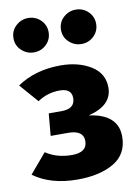

<svg xmlns="http://www.w3.org/2000/svg" viewBox="-92 -869 677 947"><g transform="rotate(-10 246.5 -395.5)"><path d="M220 18Q85 18 -1 -45L82 -143Q137 -106 213 -106Q289 -106 289 -163Q289 -217 212 -217H125L135 -328H199Q267 -328 267 -382Q267 -430 207 -430Q146 -430 96 -396L15 -489Q106 -551 233 -551Q322 -551 384.5 -512.5Q447 -474 447 -403Q447 -313 327 -284Q472 -265 472 -153Q472 -65 401.5 -23.5Q331 18 220 18ZM116 -637Q81 -637 54.5 -661.5Q28 -686 28 -723Q28 -760 54.5 -784.5Q81 -809 116 -809Q153 -809 178.5 -784Q204 -759 204 -723Q204 -687 178.5 -662Q153 -637 116 -637ZM354 -637Q319 -637 292.5 -661.5Q266 -686 266 -723Q266 -760 292.5 -784.5Q319 -809 354 -809Q391 -809 416.5 -784Q442 -759 442 -723Q442 -687 416.5 -662Q391 -637 354 -637Z"/></g></svg>

Font: Trujillo ExtraBold
Style: Regular
Weight: 800
Designer: Fira Sans original fonts by bBox Type GmbH, Carrois Corporate GbR, & Edenspiekermann AG / Changes by Cristiano Sobral
Foundry: Fira Sans original fonts by bBox Type GmbH, Carrois Corporate GbR, & Edenspiekermann AG / Changes by Cristiano Sobral
Version: Version 4.301;July 28, 2020;FontCreator 13.0.0.2655 64-bit